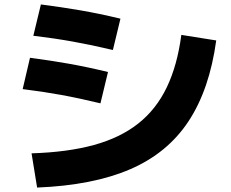

<svg xmlns="http://www.w3.org/2000/svg" viewBox="-20 -801 1040 864"><path d="M122 -111Q284 -116 402.5 -148.5Q521 -181 602 -245Q683 -309 730.5 -408Q778 -507 796 -644L953 -619Q923 -399 828.5 -255.5Q734 -112 566 -39.5Q398 33 147 43ZM432 -336Q337 -359 254.5 -374Q172 -389 82 -400L115 -541Q206 -529 288.5 -514.5Q371 -500 466 -477ZM488 -576Q391 -599 307 -614Q223 -629 130 -640L164 -781Q257 -769 341.5 -754.5Q426 -740 522 -717Z"/></svg>

Font: M PLUS 1 Thin ExtraBold
Style: Regular
Weight: 800
Version: Version 1.001